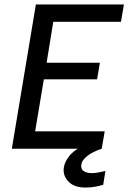

<svg xmlns="http://www.w3.org/2000/svg" viewBox="-20 -670 578 865"><path d="M33.3 0 141.7 -650H538.3L525 -571.7H220L190 -387.5H430L417.5 -312.5H177.5L138.3 -78.3H451.7L438.3 0ZM365.8 175Q316.7 175 291.7 151.2Q266.7 127.5 266.7 96.7Q266.7 65.8 290.8 34.6Q315 3.3 361.7 -15L438.3 -5V0Q416.7 6.7 395.4 18.3Q374.2 30 360 45Q345.8 60 345.8 78.3Q345.8 94.2 359.2 102.1Q372.5 110 393.3 110Q406.7 110 422.9 107.1Q439.2 104.2 455 100L445 162.5Q429.2 167.5 408.3 171.2Q387.5 175 365.8 175Z"/></svg>

Font: Familjen Grotesk GF
Style: Italic
Weight: 400
Designer: Anders Wikstroem, Jonas Baeckman, Matilda Gysing, Kristian Moeller
Foundry: Familjen STHML AB
Version: Version 2.000; Beta; Release 4; Build 6